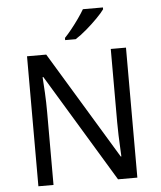

<svg xmlns="http://www.w3.org/2000/svg" viewBox="-60 -974 860 1026"><g transform="rotate(-5 369.5 -461.0)"><path d="M634.8 -697.3V0H531.2L181.2 -579.1H177.2Q179.7 -544.9 182.4 -494.1Q185.1 -443.4 185.1 -389.6V0H104V-697.3H207L556.2 -120.1H559.6Q559.1 -135.7 557.4 -167Q555.7 -198.2 554.4 -235.1Q553.2 -272 553.2 -303.7V-697.3ZM530.8 -921.9V-912.1Q518.1 -894 490.7 -866.2Q463.4 -838.4 431.2 -810.8Q398.9 -783.2 371.1 -765.6H314.5V-777.3Q332 -795.4 352.3 -820.8Q372.6 -846.2 391.6 -873Q410.6 -899.9 423.3 -921.9Z"/></g></svg>

Font: Lunasima
Style: Regular
Weight: 400
Designer: The DocRepair Project, Monotype Design Team
Foundry: Google
Version: Version 2.009